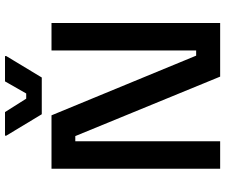

<svg xmlns="http://www.w3.org/2000/svg" viewBox="-84 -784 869 740"><g transform="rotate(-90 350.0 -414.5)"><path d="M69.2 0V-650H275L505 -92.5H525V-650H630.8V0H424.2L195 -558.3H175V0ZM279.2 -687.5 196.7 -824.2V-829.2H287.5L339.2 -747.5H359.2L405.8 -829.2H503.3V-824.2L420.8 -687.5Z"/></g></svg>

Font: Familjen Grotesk GF Medium
Style: Regular
Weight: 500
Designer: Anders Wikstroem, Jonas Baeckman, Matilda Gysing, Kristian Moeller
Foundry: Familjen STHLM AB
Version: Version 2.000; Beta; Release 4; Build 6